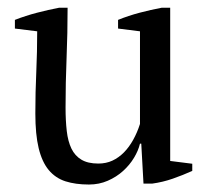

<svg xmlns="http://www.w3.org/2000/svg" viewBox="-20 -478 540 509"><path d="M73.7 -177.2Q73.7 -233.9 76.2 -287.4Q78.6 -340.8 78.6 -395L19.5 -402.3V-425.3Q48.3 -436.5 78.4 -444.3Q108.4 -452.1 136.7 -457.5H159.2Q159.2 -390.6 156.5 -324.5Q153.8 -258.3 153.8 -192.9Q153.8 -158.2 157 -130.6Q160.2 -103 169.4 -84Q178.7 -64.9 195.8 -54.7Q212.9 -44.4 240.7 -44.4Q261.2 -44.4 278.1 -52.2Q294.9 -60.1 308.6 -74Q322.3 -87.9 333 -107.2Q343.8 -126.5 351.1 -149.4V-395L293 -402.3V-425.3Q320.8 -436.5 350.3 -444.3Q379.9 -452.1 408.7 -457.5H431.2V-51.3L489.7 -43.9V-24.9Q464.8 -13.7 438.2 -4.4Q411.6 4.9 383.3 8.8H360.4L354.5 -97.2H351.1Q346.7 -78.6 335.2 -59.6Q323.7 -40.5 306.2 -24.7Q288.6 -8.8 265.6 1.2Q242.7 11.2 215.8 11.2Q180.2 11.2 153.6 2.7Q127 -5.9 109.1 -27.3Q91.3 -48.8 82.5 -85.2Q73.7 -121.6 73.7 -177.2Z"/></svg>

Font: PT Astra Serif
Style: Regular
Weight: 400
Designer: A.Korolkova, I. Chaeva
Foundry: ParaType Ltd
Version: Version 1.002